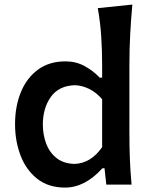

<svg xmlns="http://www.w3.org/2000/svg" viewBox="-20 -827 668 860"><path d="M271.5 13.2Q196.3 13.2 146.5 -26.4Q96.7 -65.9 72 -130.6Q47.4 -195.3 47.4 -270.5Q47.4 -350.6 73.5 -414.3Q99.6 -478 150.1 -515.1Q200.7 -552.2 273.4 -552.2Q320.3 -552.2 359.4 -530.8Q398.4 -509.3 426.8 -479H437.5V-534.2Q437.5 -601.1 433.3 -664.6Q429.2 -728 418 -790.5L572.8 -806.6Q566.9 -741.7 563.2 -674.3Q559.6 -606.9 559.6 -534.2V-235.4Q559.6 -168.5 561.8 -113.5Q564 -58.6 569.3 0H456.1L448.2 -73.2H438.5Q360.4 13.2 271.5 13.2ZM313.5 -92.8Q387.2 -95.2 437.5 -168V-382.3Q411.6 -413.1 378.9 -429Q346.2 -444.8 314.9 -445.3Q242.7 -442.9 207.3 -392.3Q171.9 -341.8 171.9 -269.5Q171.9 -223.6 186.8 -183.8Q201.7 -144 233.2 -119.1Q264.6 -94.2 313.5 -92.8Z"/></svg>

Font: Pinar DS1 SemiBold
Style: Regular
Weight: 600
Designer: Amin Abedi
Version: Version 3.000